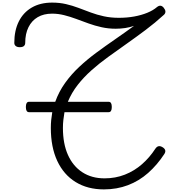

<svg xmlns="http://www.w3.org/2000/svg" viewBox="-20 -1440 1393 1477"><path d="M779 17Q654 17 562 -39.5Q470 -96 420.5 -202Q371 -308 371 -456Q371 -488 374 -518Q377 -548 382 -577H204Q191 -577 185 -587Q179 -597 179 -617Q179 -637 185 -647Q191 -657 204 -657H405Q433 -735 480.5 -801.5Q528 -868 589.5 -925.5Q651 -983 721.5 -1035Q792 -1087 866 -1138Q940 -1189 1011 -1241Q980 -1230 944 -1224.5Q908 -1219 870 -1219Q814 -1219 762 -1230.5Q710 -1242 661.5 -1259.5Q613 -1277 566 -1294.5Q519 -1312 473 -1323.5Q427 -1335 381 -1335Q316 -1335 270 -1308Q224 -1281 199 -1230.5Q174 -1180 174 -1110Q174 -1095 164 -1086Q154 -1077 132 -1077Q112 -1077 101 -1086Q90 -1095 90 -1110Q90 -1205 124.5 -1274.5Q159 -1344 224.5 -1382Q290 -1420 381 -1420Q438 -1420 487.5 -1408.5Q537 -1397 583.5 -1379.5Q630 -1362 678 -1344Q726 -1326 779.5 -1314.5Q833 -1303 894 -1303Q957 -1303 1012 -1313Q1067 -1323 1112.5 -1341.5Q1158 -1360 1188 -1386Q1202 -1397 1214.5 -1396Q1227 -1395 1239 -1381Q1252 -1365 1252.5 -1351.5Q1253 -1338 1242 -1327Q1173 -1264 1099.5 -1209Q1026 -1154 953 -1102.5Q880 -1051 811.5 -1001.5Q743 -952 683.5 -899Q624 -846 577.5 -786.5Q531 -727 502 -657H815Q828 -657 834 -647Q840 -637 840 -617Q840 -597 834 -587Q828 -577 815 -577H476Q471 -548 467.5 -518Q464 -488 464 -456Q464 -334 503 -247.5Q542 -161 614 -114.5Q686 -68 784 -68Q868 -68 940.5 -96.5Q1013 -125 1072 -176.5Q1131 -228 1175 -296Q1186 -312 1199 -315Q1212 -318 1228 -309Q1246 -299 1250.5 -285.5Q1255 -272 1244 -255Q1189 -171 1119.5 -109.5Q1050 -48 964.5 -15.5Q879 17 779 17Z"/></svg>

Font: Playwrite BE WAL
Style: Regular
Weight: 400
Designer: Veronika Burian, José Scaglione
Foundry: TypeTogether
Version: Version 1.002